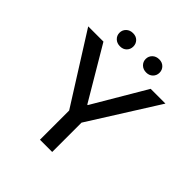

<svg xmlns="http://www.w3.org/2000/svg" viewBox="-229 -1020 1176 1176"><g transform="rotate(45 359.0 -432.5)"><path d="M306 0V-253L24 -700H156L359 -357H363L565 -700H693L412 -254V0ZM248 -751Q221 -751 204 -767.5Q187 -784 187 -808Q187 -832 204 -848.5Q221 -865 248 -865Q275 -865 291 -848.5Q307 -832 307 -808Q307 -784 291 -767.5Q275 -751 248 -751ZM475 -751Q448 -751 431 -767.5Q414 -784 414 -808Q414 -832 431 -848.5Q448 -865 475 -865Q501 -865 517.5 -848.5Q534 -832 534 -808Q534 -784 517.5 -767.5Q501 -751 475 -751Z"/></g></svg>

Font: REM
Style: Regular
Weight: 400
Designer: Octavio Pardo
Foundry: Ashler Design
Version: Version 1.005;gftools[0.9.28]